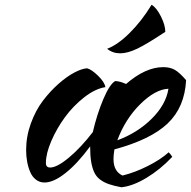

<svg xmlns="http://www.w3.org/2000/svg" viewBox="-20 -749 802 807"><path d="M463.9 -408.2Q482.9 -408.2 509.8 -396Q591.8 -466.8 666 -466.8Q694.8 -466.8 714.6 -455.6Q734.4 -444.3 762.2 -412.1Q756.3 -298.3 684.8 -230.2Q613.3 -162.1 460.9 -121.1Q457 -96.7 457 -81.1Q457 -28.3 495.1 -11.2Q546.9 -23.9 600.8 -51Q654.8 -78.1 689 -108.9Q698.7 -99.1 704.1 -89.8Q653.3 -36.1 595.7 -1.5Q538.1 33.2 490.2 38.1Q458.5 32.2 437.5 24.9Q416.5 17.6 400.4 5.4Q384.3 -6.8 375.7 -25.6Q367.2 -44.4 363 -70.3Q358.9 -96.2 358.9 -133.8Q305.2 -61 255.1 -21.5Q205.1 18.1 167 18.1Q146.5 18.1 130.9 5.9Q115.2 -6.3 106.7 -26.6Q98.1 -46.9 94 -70.1Q89.8 -93.3 89.8 -118.2Q89.8 -175.3 109.6 -230Q129.4 -284.7 159.9 -325Q190.4 -365.2 225.8 -396.5Q261.2 -427.7 293 -444.3Q324.7 -460.9 346.2 -461.9Q365.2 -457 392.6 -430.2Q419.9 -403.3 422.9 -382.8Q379.9 -376 333.7 -339.8Q287.6 -303.7 252.9 -256.3Q218.3 -209 195.6 -156.2Q172.9 -103.5 172.9 -64Q172.9 -44.9 190.9 -44.9Q219.7 -44.9 270 -86.9Q320.3 -128.9 370.1 -193.8Q387.7 -269.5 414.3 -332.3Q440.9 -395 463.9 -408.2ZM688 -376Q632.3 -373.5 569.1 -310.8Q505.9 -248 473.1 -159.2Q557.6 -190.4 617.7 -250Q677.7 -309.6 688 -376ZM617.2 -729Q638.2 -716.3 656.5 -679.7Q674.8 -643.1 674.8 -615.2Q597.7 -564 556.9 -544.4Q516.1 -524.9 484.9 -524.9Q453.6 -524.9 430.2 -543.9Q474.6 -560.5 524.9 -610.4Q575.2 -660.2 617.2 -729Z"/></svg>

Font: Kaushan Script
Style: Regular
Weight: 400
Designer: Pablo Impallari
Foundry: Pablo Impallari
Version: Version 1.002